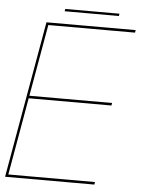

<svg xmlns="http://www.w3.org/2000/svg" viewBox="-60 -781 609 823"><g transform="rotate(5 244.5 -369.5)"><path d="M-7 0H377L379 -11H6L64.5 -344H420.5L422.5 -355H66.5L121 -664H494L496 -675H112ZM185.5 -729H419L420.5 -739H187.5Z"/></g></svg>

Font: Anybody Thin Thin
Style: Italic
Weight: 250
Italic angle: -10°
Version: Version 1.113;gftools[0.9.25]